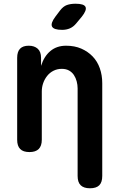

<svg xmlns="http://www.w3.org/2000/svg" viewBox="-20 -805 640 1029"><path d="M204 -315V-56Q204 -23 187.5 -6.5Q171 10 138 10Q104 10 88 -6.5Q72 -23 72 -56V-495Q72 -528 87.5 -544Q103 -560 134 -560Q164 -560 182 -544Q200 -528 200 -495V-452Q216 -503 250 -531.5Q284 -560 334 -560Q380 -560 415.5 -544.5Q451 -529 476.5 -502.5Q502 -476 515 -439Q528 -402 528 -359V138Q528 172 512 188Q496 204 462 204Q429 204 412.5 188Q396 172 396 138V-331Q396 -350 391 -369Q386 -388 376 -403Q366 -418 350 -427Q334 -436 311 -436Q287 -436 267 -426Q247 -416 233 -398.5Q219 -381 211.5 -359.5Q204 -338 204 -315ZM388 -679Q373 -661 354.5 -653Q336 -645 313 -645Q268 -645 259 -662.5Q250 -680 277 -716L302 -749Q319 -771 338.5 -778Q358 -785 385 -785Q431 -785 438.5 -767.5Q446 -750 418 -715Z"/></svg>

Font: Maple Mono NL
Style: Bold
Weight: 700
Monospace: yes
Designer: subframe7536
Version: Version 7.000